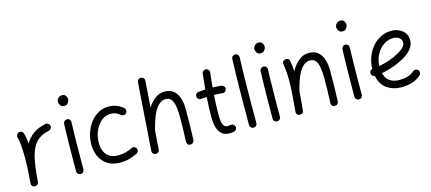

<svg xmlns="http://www.w3.org/2000/svg" viewBox="-57 -1285 4180 1860"><g transform="rotate(-15 2033.0 -355.5)"><path d="M112.8 36.6Q107.9 36.1 103.5 34.2Q103.5 34.2 103.5 34.2Q102.5 33.7 102.1 33.7Q84.5 25.9 80.6 7.3Q80.6 6.8 80.6 6.3Q80.6 6.3 80.6 5.4Q79.6 1 80.1 -3.9Q80.1 -5.9 80.6 -7.3Q82 -24.9 83.5 -42.2Q85 -59.6 86.4 -76.7Q89.4 -119.1 91.3 -166.3Q93.3 -213.4 93.3 -259.8Q93.3 -322.3 88.6 -377.7Q84 -433.1 74.7 -463.9Q70.3 -478 77.9 -491.7Q85.4 -505.4 99.6 -509.3Q113.8 -513.7 127.4 -506.3Q141.1 -499 145 -484.9Q151.4 -463.4 155.8 -436.8Q160.2 -410.2 162.6 -379.9Q192.9 -431.6 242.7 -468.5Q292.5 -505.4 369.1 -520Q383.8 -522.9 396.5 -514.2Q409.2 -505.4 412.1 -490.7Q415 -476.1 406.2 -463.4Q397.5 -450.7 382.8 -447.8Q319.3 -435.5 278.8 -403.8Q238.3 -372.1 214.8 -323.2Q191.4 -274.4 179.2 -210.7Q167 -147 159.7 -70.8Q156.7 -31.2 153.3 3.9Q152.8 8.8 150.9 13.2Q150.9 13.2 150.9 13.2Q150.4 14.2 150.4 14.6Q142.6 32.2 124 36.1Q123.5 36.1 123 36.1Q122.6 36.1 122.1 36.1Q117.7 37.1 112.8 36.6Z M540.5 -694.8Q540.5 -714.8 556.2 -731.4Q571.8 -748 595.2 -748Q621.6 -748 632.8 -730.2Q644 -712.4 644 -698.2Q644 -679.2 630.6 -660.4Q617.2 -641.6 592.8 -641.6Q563.5 -641.6 552 -661.4Q540.5 -681.2 540.5 -694.8ZM583 -510.7Q598.1 -510.3 608.2 -499Q618.2 -487.8 617.7 -472.2Q616.2 -438.5 615 -390.1Q613.8 -341.8 613 -286.9Q612.3 -231.9 611.8 -177.7Q611.3 -123.5 611.1 -77.1Q610.8 -30.8 610.8 0Q610.8 15.1 600.1 25.9Q589.4 36.6 573.7 36.6Q558.6 36.6 547.9 25.9Q537.1 15.1 537.1 0Q537.1 -30.8 537.4 -77.4Q537.6 -124 538.1 -178.5Q538.6 -232.9 539.6 -288.1Q540.5 -343.3 541.7 -392.1Q543 -440.9 544.4 -476.1Q545.4 -491.2 556.6 -501.2Q567.9 -511.2 583 -510.7Z M1150.9 -418.9Q1141.1 -407.7 1125.7 -406.7Q1110.4 -405.8 1099.1 -415Q1078.6 -433.1 1055.2 -442.6Q1031.7 -452.1 1003.9 -452.1Q962.4 -452.1 928.7 -431.2Q895 -410.2 870.8 -375.2Q846.7 -340.3 833.7 -297.1Q820.8 -253.9 820.8 -209Q820.8 -164.1 835.9 -126.5Q851.1 -88.9 884.5 -66.4Q918 -43.9 971.7 -43.9Q1012.2 -43.9 1049.8 -54.2Q1087.4 -64.5 1119.6 -80.6Q1133.8 -85.4 1147.5 -78.4Q1161.1 -71.3 1165.5 -57.1Q1170.4 -43 1163.3 -29.5Q1156.2 -16.1 1142.1 -11.2Q1102.5 7.3 1062.7 18.3Q1022.9 29.3 977.1 29.3Q899.4 29.3 848.1 -3.7Q796.9 -36.6 771.7 -91.6Q746.6 -146.5 746.6 -212.4Q746.6 -270 764.6 -325.7Q782.7 -381.3 816.4 -426.5Q850.1 -471.7 897.2 -498.5Q944.3 -525.4 1002 -525.4Q1044.4 -525.4 1080.8 -511Q1117.2 -496.6 1147 -470.7Q1158.2 -460.9 1159.4 -445.6Q1160.6 -430.2 1150.9 -418.9Z M1325.7 36.1Q1312 35.2 1301.5 25.1Q1291 15.1 1292 -2.4L1339.4 -679.2Q1340.8 -697.3 1352.8 -706.1Q1364.7 -714.8 1378.9 -713.4Q1392.6 -712.4 1403.1 -702.4Q1413.6 -692.4 1412.6 -674.3L1394 -411.1Q1425.3 -460 1467.3 -492.4Q1509.3 -524.9 1564 -524.9Q1620.6 -524.9 1654.5 -495.1Q1688.5 -465.3 1703.9 -416.5Q1719.2 -367.7 1719.2 -310.5Q1719.2 -234.4 1718.3 -157.7Q1717.3 -81.1 1713.4 0.5Q1712.9 14.2 1702.9 25.1Q1692.9 36.1 1675.8 36.1Q1657.7 36.1 1648.4 25.4Q1639.2 14.6 1639.6 0Q1643.6 -69.8 1644.5 -130.4Q1645.5 -190.9 1645.5 -251.5Q1645.5 -308.6 1638.4 -354Q1631.3 -399.4 1612.1 -425.5Q1592.8 -451.7 1556.2 -451.7Q1519.5 -451.7 1491.7 -428.2Q1463.9 -404.8 1442.9 -366.5Q1421.9 -328.1 1406.7 -282.2Q1391.6 -236.3 1380.4 -190.9Q1379.9 -187.5 1378.4 -185.1L1365.2 2.4Q1363.8 20.5 1351.8 28.8Q1339.8 37.1 1325.7 36.1Z M2144 -396Q2142.1 -380.9 2130.1 -371.6Q2118.2 -362.3 2103.5 -364.3Q2063.5 -369.1 2019 -370.1Q2015.6 -321.3 2013.7 -272.2Q2011.7 -223.1 2011.7 -173.3Q2011.7 -142.1 2014.9 -112.3Q2018.1 -82.5 2030.5 -63.2Q2043 -43.9 2070.3 -43.9Q2084 -43.9 2100.1 -46.9Q2114.7 -49.8 2127.2 -41Q2139.6 -32.2 2142.6 -17.6Q2145.5 -2.9 2136.7 9.8Q2127.9 22.5 2113.3 25.4Q2101.6 27.3 2090.8 28.3Q2080.1 29.3 2070.3 29.3Q2024.9 29.3 1998.3 8.5Q1971.7 -12.2 1958.7 -44.2Q1945.8 -76.2 1942.1 -110.8Q1938.5 -145.5 1938.5 -173.3Q1938.5 -222.7 1940.4 -271.5Q1942.4 -320.3 1945.8 -368.7Q1917.5 -367.2 1890.1 -364.3Q1875.5 -362.3 1863.3 -371.6Q1851.1 -380.9 1849.6 -396Q1847.7 -410.6 1856.9 -422.9Q1866.2 -435.1 1881.3 -436.5Q1915 -440.9 1951.7 -442.4Q1955.1 -481.4 1959.2 -520.5Q1963.4 -559.6 1967.8 -598.1Q1969.2 -612.8 1981.2 -622.3Q1993.2 -631.8 2008.3 -629.9Q2022.9 -628.4 2032.5 -616.5Q2042 -604.5 2040 -589.4Q2035.6 -552.7 2031.7 -516.1Q2027.8 -479.5 2024.9 -442.9Q2047.4 -442.4 2069.3 -440.9Q2091.3 -439.5 2112.8 -436.5Q2127.4 -434.6 2137 -422.6Q2146.5 -410.6 2144 -396Z M2319.3 -695.8Q2334.5 -695.3 2344.5 -684.1Q2354.5 -672.9 2354 -657.2Q2351.1 -595.2 2349.4 -512.5Q2347.7 -429.7 2346.7 -338.6Q2345.7 -247.6 2345.5 -159.9Q2345.2 -72.3 2345.2 0Q2345.2 15.1 2334.5 25.9Q2323.7 36.6 2308.1 36.6Q2293 36.6 2282.2 25.9Q2271.5 15.1 2271.5 0Q2271.5 -72.3 2271.7 -160.2Q2272 -248 2273.2 -339.4Q2274.4 -430.7 2276.1 -514.2Q2277.8 -597.7 2280.8 -661.1Q2281.7 -676.3 2293 -686.3Q2304.2 -696.3 2319.3 -695.8Z M2511.2 -694.8Q2511.2 -714.8 2526.9 -731.4Q2542.5 -748 2565.9 -748Q2592.3 -748 2603.5 -730.2Q2614.7 -712.4 2614.7 -698.2Q2614.7 -679.2 2601.3 -660.4Q2587.9 -641.6 2563.5 -641.6Q2534.2 -641.6 2522.7 -661.4Q2511.2 -681.2 2511.2 -694.8ZM2553.7 -510.7Q2568.8 -510.3 2578.9 -499Q2588.9 -487.8 2588.4 -472.2Q2586.9 -438.5 2585.7 -390.1Q2584.5 -341.8 2583.7 -286.9Q2583 -231.9 2582.5 -177.7Q2582 -123.5 2581.8 -77.1Q2581.5 -30.8 2581.5 0Q2581.5 15.1 2570.8 25.9Q2560.1 36.6 2544.4 36.6Q2529.3 36.6 2518.6 25.9Q2507.8 15.1 2507.8 0Q2507.8 -30.8 2508.1 -77.4Q2508.3 -124 2508.8 -178.5Q2509.3 -232.9 2510.3 -288.1Q2511.2 -343.3 2512.5 -392.1Q2513.7 -440.9 2515.1 -476.1Q2516.1 -491.2 2527.3 -501.2Q2538.6 -511.2 2553.7 -510.7Z M2739.3 -7.3Q2749 -111.8 2753.9 -185.5Q2758.8 -259.3 2758.8 -315.9Q2758.8 -363.3 2755.6 -403.1Q2752.4 -442.9 2745.6 -482.9Q2743.2 -500 2751.7 -510Q2760.3 -520 2772.5 -523.4Q2786.6 -526.9 2801 -520Q2815.4 -513.2 2817.9 -494.6Q2822.3 -468.8 2825.2 -443.1Q2828.1 -417.5 2829.6 -391.1Q2861.8 -447.3 2906.7 -486.1Q2951.7 -524.9 3011.7 -524.9Q3068.4 -524.9 3102.3 -495.1Q3136.2 -465.3 3151.6 -416.5Q3167 -367.7 3167 -310.5Q3167 -234.4 3166 -157.7Q3165 -81.1 3161.1 0.5Q3160.6 14.2 3150.6 25.1Q3140.6 36.1 3123.5 36.1Q3105.5 36.1 3096.2 25.4Q3086.9 14.6 3087.4 0Q3091.3 -69.8 3092.3 -130.4Q3093.3 -190.9 3093.3 -251.5Q3093.3 -308.6 3086.2 -354Q3079.1 -399.4 3059.8 -425.5Q3040.5 -451.7 3003.9 -451.7Q2967.3 -451.7 2939.5 -428.2Q2911.6 -404.8 2890.6 -366.5Q2869.6 -328.1 2854.5 -282.2Q2839.4 -236.3 2828.1 -190.9Q2827.6 -189.5 2827.6 -188.5Q2825.2 -148.4 2821.3 -101.8Q2817.4 -55.2 2812 -0.5Q2810.1 17.1 2797.6 24.9Q2785.2 32.7 2771 31.2Q2757.8 30.3 2747.8 20.5Q2737.8 10.7 2739.3 -7.3Z M3332 -694.8Q3332 -714.8 3347.7 -731.4Q3363.3 -748 3386.7 -748Q3413.1 -748 3424.3 -730.2Q3435.5 -712.4 3435.5 -698.2Q3435.5 -679.2 3422.1 -660.4Q3408.7 -641.6 3384.3 -641.6Q3355 -641.6 3343.5 -661.4Q3332 -681.2 3332 -694.8ZM3374.5 -510.7Q3389.6 -510.3 3399.7 -499Q3409.7 -487.8 3409.2 -472.2Q3407.7 -438.5 3406.5 -390.1Q3405.3 -341.8 3404.5 -286.9Q3403.8 -231.9 3403.3 -177.7Q3402.8 -123.5 3402.6 -77.1Q3402.3 -30.8 3402.3 0Q3402.3 15.1 3391.6 25.9Q3380.9 36.6 3365.2 36.6Q3350.1 36.6 3339.4 25.9Q3328.6 15.1 3328.6 0Q3328.6 -30.8 3328.9 -77.4Q3329.1 -124 3329.6 -178.5Q3330.1 -232.9 3331.1 -288.1Q3332 -343.3 3333.3 -392.1Q3334.5 -440.9 3335.9 -476.1Q3336.9 -491.2 3348.1 -501.2Q3359.4 -511.2 3374.5 -510.7Z M3991.2 -36.6Q3948.2 2 3897 15.6Q3845.7 29.3 3794.9 29.3Q3713.4 29.3 3651.9 -12Q3590.3 -53.2 3571.8 -144.5Q3558.1 -145 3548.3 -154.8Q3538.6 -164.6 3537.6 -178.2Q3536.6 -191.9 3544.7 -202.6Q3552.7 -213.4 3565.4 -216.3Q3565.9 -273.4 3585.4 -328.6Q3605 -383.8 3641.1 -428.2Q3677.2 -472.7 3727.8 -499Q3778.3 -525.4 3840.3 -525.4Q3876 -525.4 3910.9 -510.5Q3945.8 -495.6 3969 -466.1Q3992.2 -436.5 3992.2 -393.1Q3992.2 -354.5 3974.4 -324.7Q3956.5 -294.9 3932.6 -274.7Q3908.7 -254.4 3890.6 -243.7Q3774.9 -174.8 3645.5 -152.8Q3659.2 -95.7 3698 -69.8Q3736.8 -43.9 3794.9 -43.9Q3838.4 -43.9 3876.2 -54.9Q3914.1 -65.9 3941.4 -91.3Q3952.6 -101.1 3968 -100.6Q3983.4 -100.1 3993.7 -88.9Q4003.4 -77.6 4002.9 -62.3Q4002.4 -46.9 3991.2 -36.6ZM3838.4 -452.1Q3783.7 -452.1 3739 -420.7Q3694.3 -389.2 3667.2 -337.6Q3640.1 -286.1 3638.7 -225.6Q3695.8 -235.4 3749.5 -254.6Q3803.2 -273.9 3850.6 -302.2Q3880.9 -319.8 3900.9 -340.6Q3920.9 -361.3 3920.9 -387.7Q3920.9 -417.5 3896.7 -434.8Q3872.6 -452.1 3838.4 -452.1Z"/></g></svg>

Font: Mikhak-DS2-FD Regular
Style: Regular
Weight: 400
Designer: Amin Abedi
Version: Version 3.4